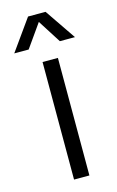

<svg xmlns="http://www.w3.org/2000/svg" viewBox="-141 -728 470 773"><g transform="rotate(-15 93.5 -341.0)"><path d="M132 0H68V-490H132ZM132 -682 220 -553H157L92 -655H99L27 -553H-33L59 -682Z"/></g></svg>

Font: Gemunu Libre ExtraLight Light
Style: Regular
Weight: 300
Version: Version 1.100